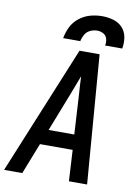

<svg xmlns="http://www.w3.org/2000/svg" viewBox="-107 -1015 784 1082"><g transform="rotate(10 285.0 -474.5)"><path d="M-6 0H98L168 -178H355L365 0H469L411 -735H296ZM202 -265 290 -490Q300 -516 310 -542.5Q320 -569 330 -595Q331 -569 332.5 -542.5Q334 -516 336 -490L349 -265ZM193 -789H291Q295 -809 305.5 -827.5Q316 -846 335.5 -855Q355 -864 375 -864Q394 -864 410.5 -855Q427 -846 432 -827.5Q437 -809 433 -789H531Q537 -822 531.5 -854Q526 -886 505 -908.5Q484 -931 453 -940Q422 -949 389 -949Q355 -949 321.5 -940Q288 -931 259 -908.5Q230 -886 214.5 -854.5Q199 -823 193 -789Z"/></g></svg>

Font: Iosevka Sparkle Medium Oblique
Style: Regular
Weight: 500
Italic angle: -9°
Designer: Belleve Invis
Foundry: Belleve Invis
Version: Version 4.5.0; ttfautohint (v1.8.3)